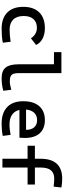

<svg xmlns="http://www.w3.org/2000/svg" viewBox="776 -1558 792 2384"><g transform="rotate(90 1172.0 -366.0)"><path d="M336.9 9.8Q207 9.8 136 -59.8Q64.9 -129.4 64.9 -259.8Q64.9 -386.7 133.5 -457Q202.1 -527.3 329.1 -527.3Q405.3 -527.3 460 -498.5Q514.6 -469.7 538.1 -417.5L455.1 -354Q433.6 -389.2 399.7 -408.7Q365.7 -428.2 325.2 -428.2Q255.9 -428.2 217.3 -385.5Q178.7 -342.8 178.7 -264.6Q178.7 -179.2 222.9 -134.3Q267.1 -89.4 348.6 -89.4Q386.7 -89.4 424.6 -92.8Q462.4 -96.2 498.5 -102.1L510.3 -4.9Q468.8 3.9 424.3 6.8Q379.9 9.8 336.9 9.8Z M951.2 9.8Q859.4 9.8 818.8 -40Q778.3 -89.8 778.3 -199.2V-640.1H627.4V-732.4H887.7V-204.1Q887.7 -165 895.3 -140.1Q902.8 -115.2 924.8 -103.5Q946.8 -91.8 990.2 -91.8Q1031.2 -91.8 1094.7 -110.4L1106.9 -10.7Q1067.4 0 1030.3 4.9Q993.2 9.8 951.2 9.8Z M1513.7 9.8Q1380.9 9.8 1308.8 -59.8Q1236.8 -129.4 1236.8 -259.8Q1236.8 -386.7 1298.1 -457Q1359.4 -527.3 1470.7 -527.3Q1576.7 -527.3 1634.8 -463.4Q1692.9 -399.4 1692.9 -278.3Q1692.9 -242.7 1689.9 -211.4H1344.7Q1358.4 -150.9 1404.8 -119.4Q1451.2 -87.9 1525.4 -87.9Q1558.6 -87.9 1590.3 -91.6Q1622.1 -95.2 1654.8 -101.6L1667.5 -3.9Q1620.6 4.9 1582 7.3Q1543.5 9.8 1513.7 9.8ZM1471.7 -430.7Q1414.6 -430.7 1380.6 -394.8Q1346.7 -358.9 1340.3 -293.5H1592.3Q1592.3 -359.4 1560.3 -395Q1528.3 -430.7 1471.7 -430.7Z M1951.2 0V-312.5H1789.6V-403.3H1951.2V-473.6Q1951.2 -742.2 2199.2 -742.2Q2255.9 -742.2 2308.1 -732.4L2297.4 -636.2Q2266.1 -639.6 2242.2 -641.4Q2218.3 -643.1 2196.3 -643.1Q2060.5 -643.1 2060.5 -478.5V-403.3H2271V-312.5H2060.5V0Z"/></g></svg>

Font: Caskaydia Cove Medium
Style: Regular
Weight: 500
Monospace: yes
Designer: Aaron Bell
Foundry: Saja Typeworks
Version: Version 4.300; ttfautohint (v1.8.3)